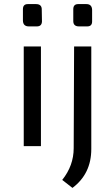

<svg xmlns="http://www.w3.org/2000/svg" viewBox="-20 -714 532 938"><path d="M156 -694Q185 -694 184 -666L185 -609Q184 -585 160 -585H121Q93 -585 92 -613V-669Q92 -694 116 -694ZM402 -694Q429 -694 430 -666V-609Q430 -585 406 -585H366Q337 -585 338 -613V-669Q338 -694 362 -694ZM96 0V-487H180V0ZM426 14Q426 135 334 204L284 165Q340 95 340 10L342 -487H426Z"/></svg>

Font: Taylor Sans
Style: Regular
Weight: 400
Italic angle: -8°
Designer: Natanael Gama
Version: Version 1.001 September 8, 2015